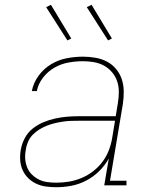

<svg xmlns="http://www.w3.org/2000/svg" viewBox="-20 -775 640 803"><path d="M215 8Q193 8 171.5 5Q150 2 131 -7Q112 -16 97.5 -30.5Q83 -45 74.5 -64Q66 -83 64.5 -105Q63 -127 67 -149Q71 -173 83.5 -197Q96 -221 117 -237.5Q138 -254 162 -264Q186 -274 211.5 -279.5Q237 -285 261.5 -287Q286 -289 311 -289H464L473 -344Q477 -368 477 -391Q477 -414 470 -435Q463 -456 448.5 -473Q434 -490 415 -500.5Q396 -511 373 -515Q350 -519 327 -519Q297 -519 266.5 -513.5Q236 -508 208.5 -492.5Q181 -477 160.5 -451Q140 -425 134 -394H113Q120 -429 141.5 -458.5Q163 -488 194 -506.5Q225 -525 259.5 -531.5Q294 -538 327 -538Q353 -538 379 -533.5Q405 -529 427 -517.5Q449 -506 465 -487Q481 -468 489 -444.5Q497 -421 497.5 -394.5Q498 -368 494 -341L440 -19H509V0H416L435 -112Q419 -83 394.5 -59Q370 -35 340 -19.5Q310 -4 278.5 2Q247 8 215 8ZM216 -11Q243 -11 269.5 -15.5Q296 -20 322 -31Q348 -42 371 -60Q394 -78 410.5 -101Q427 -124 436.5 -150Q446 -176 450 -203L461 -270H311Q294 -270 277.5 -269.5Q261 -269 244 -266.5Q227 -264 210 -260Q193 -256 176.5 -249.5Q160 -243 144.5 -233.5Q129 -224 116.5 -211Q104 -198 97 -181.5Q90 -165 88 -148Q84 -129 85.5 -110Q87 -91 94 -74Q101 -57 114 -44.5Q127 -32 143 -24Q159 -16 178 -13.5Q197 -11 216 -11ZM432 -606 343 -745 363 -755 448 -614ZM262 -606 173 -745 193 -755 278 -614Z"/></svg>

Font: Iosevka Slab ThExObl
Style: Regular
Weight: 100
Width: 7
Italic angle: -9°
Monospace: yes
Designer: Belleve Invis
Foundry: Belleve Invis
Version: Version 11.1.1; ttfautohint (v1.8.3)